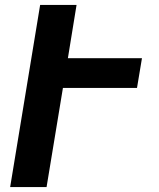

<svg xmlns="http://www.w3.org/2000/svg" viewBox="-20 -755 640 775"><path d="M21 0 142 -735H289L254 -520H553L533 -400H234L168 0Z"/></svg>

Font: Iosevka Heavy Extended
Style: Italic
Weight: 900
Width: 7
Italic angle: -9°
Monospace: yes
Designer: Belleve Invis
Foundry: Belleve Invis
Version: Version 32.5.0; ttfautohint (v1.8.4)